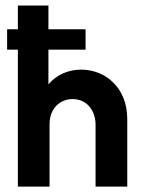

<svg xmlns="http://www.w3.org/2000/svg" viewBox="-20 -687 526 707"><path d="M45.8 0H162.5V-229.9C162.5 -290.3 203.5 -322.2 247.2 -322.2C301.4 -322.2 331.9 -277.8 331.9 -228.5V0H448.6V-249.3C448.6 -364.6 367.4 -430.6 279.2 -430.6C231.2 -430.6 188.2 -411.8 158.3 -376.4V-504.2H295.1V-579.2H158.3V-666.7H45.8V-579.2H6.2V-504.2H45.8Z"/></svg>

Font: Afacad
Style: Bold
Weight: 700
Designer: Kristian Moeller
Foundry: Dicotype
Version: Version 1.000